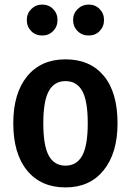

<svg xmlns="http://www.w3.org/2000/svg" viewBox="-20 -803 572 838"><path d="M164 -783Q193 -783 212 -763.5Q231 -744 231 -716Q231 -687 212 -667.5Q193 -648 164 -648Q135 -648 116 -667.5Q97 -687 97 -716Q97 -744 116.5 -763.5Q136 -783 164 -783ZM367 -783Q396 -783 415 -763.5Q434 -744 434 -716Q434 -687 415 -667.5Q396 -648 367 -648Q338 -648 318.5 -667.5Q299 -687 299 -716Q299 -744 319 -763.5Q339 -783 367 -783ZM493 -265Q493 -135 432.5 -60Q372 15 266 15Q159 15 98.5 -58.5Q38 -132 38 -265Q38 -396 98.5 -470Q159 -544 266 -544Q373 -544 433 -472Q493 -400 493 -265ZM169 -265Q169 -167 193 -123.5Q217 -80 266 -80Q315 -80 339 -124Q363 -168 363 -265Q363 -363 339 -406Q315 -449 266 -449Q217 -449 193 -405.5Q169 -362 169 -265Z"/></svg>

Font: Fira Sans Condensed Medium
Style: Regular
Weight: 500
Width: 3
Designer: Carrois Corporate & Edenspiekermann AG
Foundry: Carrois Corporate GbR & Edenspiekermann AG
Version: Version 4.203;PS 004.203;hotconv 1.0.88;makeotf.lib2.5.64775